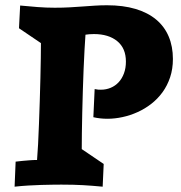

<svg xmlns="http://www.w3.org/2000/svg" viewBox="-20 -703 685 726"><path d="M56.2 -682.1Q90.3 -678.7 122.6 -676.3Q154.8 -673.8 187 -673.8Q218.8 -673.8 244.4 -675.3Q270 -676.8 293 -678.5Q315.9 -680.2 337.9 -681.6Q359.9 -683.1 384.8 -683.1Q445.8 -683.1 492.4 -669.2Q539.1 -655.3 570.6 -628.9Q602.1 -602.5 617.9 -564.9Q633.8 -527.3 633.8 -480Q633.8 -442.4 623.3 -410.9Q612.8 -379.4 594.5 -354.2Q576.2 -329.1 552 -310.3Q527.8 -291.5 500.2 -279.1Q472.7 -266.6 443.4 -260.3Q414.1 -253.9 386.2 -253.9Q358.4 -253.9 333 -259.8L337.9 -366.2Q347.2 -364.3 351.6 -364Q356 -363.8 361.8 -363.8Q381.3 -363.8 398.7 -371.1Q416 -378.4 428.7 -392.1Q441.4 -405.8 448.7 -425.5Q456.1 -445.3 456.1 -470.2Q456.1 -520.5 423.3 -547.4Q390.6 -574.2 335 -574.2Q326.7 -574.2 317.6 -573.5Q308.6 -572.8 303.2 -571.8Q301.3 -548.3 299.6 -514.4Q297.9 -480.5 296.1 -440.9Q294.4 -401.4 293.2 -358.9Q292 -316.4 291 -276.1Q290 -235.8 289.6 -200.2Q289.1 -164.6 289.1 -139.2L372.1 -83L368.2 2.9Q347.2 1 329.3 -0.5Q311.5 -2 293.7 -2.9Q275.9 -3.9 256.3 -4.4Q236.8 -4.9 211.9 -4.9Q198.2 -4.9 178.7 -4.6Q159.2 -4.4 136 -3.7Q112.8 -2.9 87.2 -1.5Q61.5 0 35.2 2.9L39.1 -91.8L65.4 -94.7Q77.1 -95.7 91.6 -96.9Q106 -98.1 120.1 -98.1Q122.1 -121.6 124 -157.5Q126 -193.4 127.4 -235.4Q128.9 -277.3 130.4 -322Q131.8 -366.7 132.8 -408Q133.8 -449.2 134.3 -483.9Q134.8 -518.6 134.8 -540L51.8 -596.2Z"/></svg>

Font: Simonetta
Style: Black Italic
Weight: 900
Italic angle: -2°
Designer: Gayaneh Bagdasaryan
Foundry: Brownfox
Version: Version 1.002